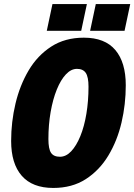

<svg xmlns="http://www.w3.org/2000/svg" viewBox="-20 -912 663 948"><path d="M243 16Q140 16 87.5 -44Q35 -104 35 -216Q35 -310 56.5 -400.5Q78 -491 121.5 -564.5Q165 -638 233 -682Q301 -726 394 -726Q498 -726 549.5 -665Q601 -604 601 -491Q601 -397 580 -307Q559 -217 515 -144Q471 -71 403.5 -27.5Q336 16 243 16ZM276 -138Q306 -138 331.5 -165Q357 -192 376.5 -239.5Q396 -287 406.5 -350Q417 -413 417 -484Q417 -532 403.5 -552Q390 -572 360 -572Q331 -572 305.5 -545Q280 -518 260.5 -470Q241 -422 230 -359Q219 -296 219 -225Q219 -177 232 -157.5Q245 -138 276 -138ZM211 -760 239 -892H409L381 -760ZM425 -760 453 -892H623L595 -760Z"/></svg>

Font: Geist Mono Black
Style: Italic
Weight: 900
Italic angle: -12°
Monospace: yes
Designer: Basement.studio, Andrés Briganti, Mateo Zaragoza
Foundry: Basement.studio, Vercel, Andrés Briganti, Guido Ferreyra, Mateo Zaragoza
Version: Version 1.500; ttfautohint (v1.8.4.7-5d5b)